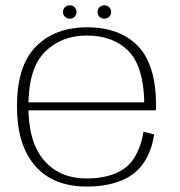

<svg xmlns="http://www.w3.org/2000/svg" viewBox="-20 -699 679 724"><path d="M308 4.5V-26Q204.5 -26 146 -94.5Q87 -162.5 87 -297.5Q87 -440.5 149 -503Q211 -565 308 -565Q407.5 -565 466 -505Q521.5 -446.5 524 -313H79.5V-283H567.5Q568.5 -292 568.5 -300.5Q568.5 -453 501 -524.5Q432.5 -596 308 -596Q187.5 -596 116 -524Q44 -452 44 -298Q44 -151.5 113 -73Q181 4.5 308 4.5ZM308 -26V4.5Q381 4.5 436 -17.5Q491 -39 522.5 -86Q553 -132.5 561 -192L521 -202.5Q513.5 -151 488.5 -107.5Q463 -64.5 415 -45Q367 -26 308 -26ZM243.5 -628.5Q254 -628.5 261.2 -635.8Q268.5 -643 268.5 -653.5Q268.5 -664.5 261.2 -671.8Q254 -679 243.5 -679Q232 -679 224.8 -671.8Q217.5 -664.5 217.5 -653.5Q217.5 -643 224.8 -635.8Q232 -628.5 243.5 -628.5ZM373 -628.5Q384.5 -628.5 391.8 -635.8Q399 -643 399 -653.5Q399 -664.5 391.8 -671.8Q384.5 -679 373 -679Q362.5 -679 355.2 -671.8Q348 -664.5 348 -653.5Q348 -643 355.2 -635.8Q362.5 -628.5 373 -628.5Z"/></svg>

Font: Anybody SemiExpanded ExtraLight
Style: Regular
Weight: 250
Width: 6
Version: Version 1.113;gftools[0.9.25]